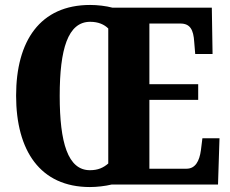

<svg xmlns="http://www.w3.org/2000/svg" viewBox="-20 -745 927 775"><path d="M343 10C371 10 405 6 430 0H860L866 -187H797L791 -139C785 -94 768 -64 733 -64H583V-342H780V-405H583V-650H708C747 -650 761 -626 764 -575L768 -527H838L835 -714H434C408 -721 373 -725 344 -725C142 -725 45 -580 45 -359C45 -137 142 10 343 10ZM343 -58C254 -58 221 -169 221 -358C221 -547 254 -657 344 -657C377 -657 401 -646 417 -630V-85C397 -68 376 -58 343 -58Z"/></svg>

Font: Noto Serif Devanagari ExtraCondensed Black
Style: Regular
Weight: 900
Width: 2
Designer: Universal Thirst, Indian Type Foundry and the Monotype Design Team
Foundry: Monotype Imaging Inc.
Version: Version 2.004